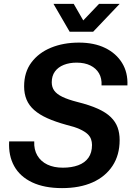

<svg xmlns="http://www.w3.org/2000/svg" viewBox="-20 -957 681 987"><path d="M299 10Q208 10 145.5 -19.5Q83 -49 53 -103Q23 -157 27 -230H156Q154 -188 172 -157.5Q190 -127 223.5 -111Q257 -95 303 -95Q348 -95 382 -107.5Q416 -120 434.5 -146Q453 -172 453 -212Q453 -227 448 -241.5Q443 -256 429.5 -268.5Q416 -281 390 -293Q364 -305 322 -315Q264 -331 223 -349.5Q182 -368 155.5 -391.5Q129 -415 116.5 -445Q104 -475 104 -513Q104 -586 141.5 -636Q179 -686 242.5 -712Q306 -738 386 -738Q464 -738 520.5 -710.5Q577 -683 607.5 -633.5Q638 -584 635 -518H502Q504 -554 489 -580Q474 -606 444.5 -620.5Q415 -635 374 -635Q337 -635 308 -623.5Q279 -612 262.5 -589.5Q246 -567 246 -534Q246 -509 259 -491Q272 -473 301 -459Q330 -445 377 -433Q441 -417 483 -398Q525 -379 549.5 -355Q574 -331 584.5 -302Q595 -273 595 -237Q595 -160 558.5 -104.5Q522 -49 456 -19.5Q390 10 299 10ZM338 -794 255 -937H359L408 -852L489 -937H595L459 -794Z"/></svg>

Font: Mona Sans ExtraLight SemiBold
Style: Italic
Weight: 600
Italic angle: -11.6951°
Version: Version 2.000